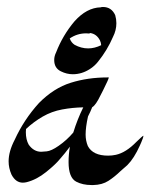

<svg xmlns="http://www.w3.org/2000/svg" viewBox="-20 -530 435 555"><path d="M249.5 4.9H244.6Q218.8 4.9 200.2 -4.9Q178.2 -16.6 178.2 -61.5Q178.2 -84 182.1 -106Q168 -86.9 152.8 -69.8Q140.6 -54.7 113.3 -32.7Q85.9 -10.7 57.1 -3.4Q51.3 -2 45.9 -2Q25.4 -2 13.2 -25.4Q4.9 -44.4 4.9 -63.5Q4.9 -92.3 22.5 -126Q49.3 -184.6 92.8 -232.4Q135.3 -275.4 184.6 -290.8Q233.9 -306.2 291 -306.2H294.4V-305.7Q294.4 -301.8 277.8 -268.6L271 -255.4Q256.8 -225.6 246.6 -220.2Q241.2 -206.5 234.4 -193.4Q227.5 -162.6 227.5 -141.1Q227.5 -123.5 233.9 -107.9Q248.5 -80.1 292.5 -80.1Q304.2 -80.1 314.9 -82.5Q344.2 -88.9 374.5 -120.1Q392.6 -137.7 394.5 -137.7V-137.2Q394.5 -132.8 388.2 -118.2Q385.7 -113.3 384.3 -109.4Q367.7 -72.3 348.1 -52.7L328.6 -35.6Q311.5 -19 293.5 -7.3Q275.4 4.4 249.5 4.9ZM99.1 -91.3Q101.6 -91.3 115 -92.5Q128.4 -93.8 149.4 -108.4Q173.3 -125 191.9 -147Q203.6 -185.1 220.7 -219.7Q189.9 -219.2 159.7 -213.6Q129.4 -208 103.3 -192.9Q77.1 -177.7 55.2 -157.2Q54.7 -152.8 54.7 -147.9Q54.7 -126.5 63 -111.8Q77.6 -91.3 99.1 -91.3ZM190.4 -315.4Q172.9 -315.4 156.2 -323.7Q136.7 -333 136.7 -356.4Q136.7 -367.7 142.1 -378.4Q161.1 -427.7 195.3 -468.3Q230.5 -507.8 271 -508.8Q272.5 -509.8 277.8 -509.8Q302.2 -509.8 313 -486.3Q316.4 -474.6 316.4 -462.9Q316.4 -442.4 306.6 -423.3Q290 -384.8 263.7 -352.1Q253.4 -338.9 239.3 -330.1Q216.3 -315.4 190.4 -315.4ZM234.9 -390.1Q253.4 -390.1 272.5 -399.4Q272 -406.7 269 -413.1Q259.3 -432.1 240.2 -434.6Q238.8 -433.1 237.8 -433.1L229 -433.6Q203.1 -433.6 181.6 -418.9Q185.5 -407.2 195.8 -400.4Q214.8 -390.1 234.9 -390.1Z"/></svg>

Font: Terrible Cursive
Style: Regular
Weight: 400
Designer: GGBotNet
Foundry: GGBotNet
Version: 1.00